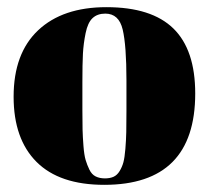

<svg xmlns="http://www.w3.org/2000/svg" viewBox="-20 -506 583 536"><path d="M333 -197V-282Q333 -379 322.5 -423.5Q312 -468 274 -468Q252 -468 238.5 -455.5Q225 -443 219 -413.5Q213 -384 211.5 -356Q210 -328 210 -277V-199Q210 -164 210.5 -144Q211 -124 213 -98.5Q215 -73 219 -59.5Q223 -46 229.5 -32.5Q236 -19 247 -13.5Q258 -8 273 -8Q287 -8 297 -12.5Q307 -17 314 -28.5Q321 -40 324.5 -53Q328 -66 330 -90.5Q332 -115 332.5 -137Q333 -159 333 -197ZM18 -236Q18 -357 86.5 -421.5Q155 -486 277 -486Q403 -486 464 -426.5Q525 -367 525 -245Q525 10 271 10Q146 10 82 -54Q18 -118 18 -236Z"/></svg>

Font: Abril Fatface
Style: Regular
Weight: 400
Designer: Veronika Burian, Jos Scaglione
Foundry: TypeTogether
Version: Version 1.001